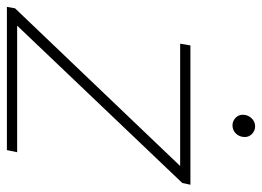

<svg xmlns="http://www.w3.org/2000/svg" viewBox="-126 -622 742 543"><g transform="rotate(90 244.5 -351.0)"><path d="M-7 0 -3 -23 443 -490H97L102 -519H496L491 -496L46 -29H404L398 0ZM328 -638Q316 -638 307 -646.5Q298 -655 298 -667Q298 -681 307.5 -691.5Q317 -702 331 -702Q343 -702 352 -693.5Q361 -685 361 -673Q361 -658 351.5 -648Q342 -638 328 -638Z"/></g></svg>

Font: Montserrat ExtraLight
Style: Italic
Weight: 200
Italic angle: -11.3°
Designer: Julieta Ulanovsky
Foundry: Julieta Ulanovsky
Version: Version 9.000; ttfautohint (v1.8.4.7-5d5b)